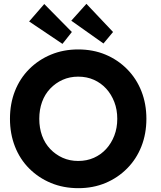

<svg xmlns="http://www.w3.org/2000/svg" viewBox="-20 -972 842 1002"><path d="M32 -352Q32 -431 58 -497Q84 -563 132.5 -611.5Q181 -660 246 -687Q311 -714 388 -714Q466 -714 530.5 -687Q595 -660 643.5 -611Q692 -562 718 -496Q744 -430 744 -352Q744 -274 718 -208Q692 -142 643.5 -93Q595 -44 530.5 -17Q466 10 389 10Q311 10 246 -17Q181 -44 132.5 -92.5Q84 -141 58 -207.5Q32 -274 32 -352ZM592 -352Q592 -400 576.5 -440Q561 -480 534 -509.5Q507 -539 470 -555.5Q433 -572 388 -572Q344 -572 307 -555.5Q270 -539 242 -509.5Q214 -480 199.5 -440Q185 -400 185 -352Q185 -304 199.5 -264Q214 -224 242 -194.5Q270 -165 307 -148.5Q344 -132 388 -132Q433 -132 470 -148.5Q507 -165 534 -194.5Q561 -224 576.5 -264Q592 -304 592 -352ZM520 -745 352 -864 431 -952 570 -805ZM211 -951 355 -805 306 -743 132 -860Z"/></svg>

Font: Our Lexend SemiBold
Style: Regular
Weight: 600
Designer: Bonnie Shaver-Troup, Thomas Jockin
Foundry: Lexend
Version: Version 1.007